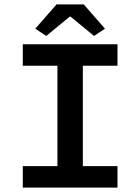

<svg xmlns="http://www.w3.org/2000/svg" viewBox="-20 -856 640 876"><path d="M84 0V-98H242V-556H84V-654H516V-556H358V-98H516V0ZM191 -692 141 -725 238 -836H362L459 -725L409 -692L302 -780H298Z"/></svg>

Font: Source Code Pro SemiBold
Style: Regular
Weight: 600
Monospace: yes
Designer: Paul D. Hunt, Teo Tuominen
Foundry: Adobe Systems Incorporated
Version: Version 1.018;hotconv 1.0.116;makeotfexe 2.5.65601